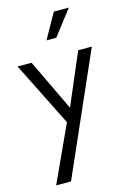

<svg xmlns="http://www.w3.org/2000/svg" viewBox="-138 -746 710 1061"><g transform="rotate(-15 217.5 -215.5)"><path d="M131 250H46L194 -72L10 -440H90L231 -145L357 -440H435ZM368 -681 258 -538H202L282 -681Z"/></g></svg>

Font: Puffins on Iceburgs
Style: Regular
Weight: 400
Version: Version 1.0